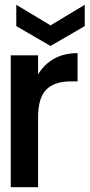

<svg xmlns="http://www.w3.org/2000/svg" viewBox="-20 -782 374 802"><path d="M304 -560V-442H275Q208 -442 173.5 -408Q139 -374 139 -290V0H25V-551H139V-471Q164 -513 205.5 -536.5Q247 -560 304 -560ZM334 -673 191 -590 48 -673V-762L191 -676L334 -762Z"/></svg>

Font: Poppins Medium A&M
Style: Regular
Weight: 500
Designer: Ninad Kale (Devanagari), Jonny Pinhorn (Latin)
Foundry: Indian Type Foundry
Version: 4.004